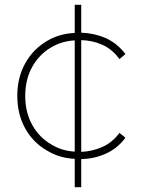

<svg xmlns="http://www.w3.org/2000/svg" viewBox="-20 -659 589 799"><path d="M291 120V2Q228 -1 178 -31Q119 -64 85.5 -123.5Q52 -183 52 -260Q52 -337 85.5 -396.5Q119 -456 178 -490Q228 -519 291 -522V-639H318V-523Q372 -521 419 -501Q469 -478 502 -434L477 -413Q448 -454 405 -473Q364 -491 318 -492V-27Q364 -29 405 -47Q448 -66 477 -106L502 -86Q469 -41 419 -19Q372 2 318 3V120ZM291 -28V-491Q238 -488 195 -463Q144 -434 114.5 -381.5Q85 -329 85 -260Q85 -191 114.5 -138.5Q144 -86 195 -57Q238 -31 291 -28Z"/></svg>

Font: Montserrat Thin ExtraLight
Style: Regular
Weight: 250
Version: Version 9.000